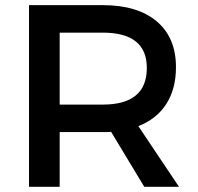

<svg xmlns="http://www.w3.org/2000/svg" viewBox="-20 -720 763 740"><path d="M210 -316.9H376Q545.9 -316.9 545.9 -458Q545.9 -594.2 376 -594.2H210ZM91.8 0V-700.2H376Q509.8 -700.2 584 -637.7Q658.2 -575.2 658.2 -460.9Q658.2 -377 620.6 -318.8Q583 -260.7 513.2 -233.9L669.9 0H536.1L408.2 -211.9Q398.4 -210.9 376 -210.9H210V0Z"/></svg>

Font: TruenoRg
Style: Book
Weight: 400
Designer: Julieta Ulanovsky
Foundry: Julieta Ulanovsky
Version: Version 3.001b